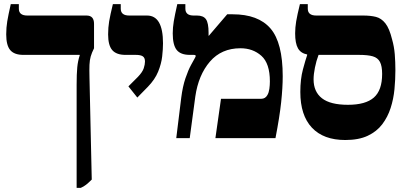

<svg xmlns="http://www.w3.org/2000/svg" viewBox="-20 -667 1959 927"><path d="M350 240V-258Q350 -310 353 -341.5Q356 -373 365 -400V-402H93Q49 -402 29.5 -425Q10 -448 10 -501Q10 -534 15 -564Q20 -594 32 -647H71V-625Q71 -592 112 -592H398Q434 -592 434 -552V-434Q423 -412 418 -394.5Q413 -377 412 -354Q411 -331 412 -293L423 200Q407 216 395.5 225Q384 234 370 240Z M643 -196 600 -250 646 -296Q668 -319 674 -337.5Q680 -356 680 -370Q680 -388 669.5 -395Q659 -402 636 -402H586Q542 -402 522 -425Q502 -448 502 -501Q502 -534 507 -564Q512 -594 525 -647H563V-625Q563 -592 604 -592H690Q767 -592 767 -458Q767 -430 763 -394.5Q759 -359 743.5 -321Q728 -283 694 -248Z M831 0 855 -195Q862 -250 875.5 -289.5Q889 -329 902.5 -353.5Q916 -378 921 -387Q925 -394 925 -397Q925 -402 915 -402H897Q852 -402 833 -426Q814 -450 814 -506Q814 -534 819 -564Q824 -594 836 -647H875V-625Q875 -592 915 -592H931Q962 -592 974.5 -574Q987 -556 987 -509V-495L988 -494L1077 -598H1103Q1227 -598 1286 -529.5Q1345 -461 1345 -299Q1345 -244 1337.5 -173.5Q1330 -103 1310 0H1020L1047 -190H1241Q1261 -190 1271 -208Q1278 -220 1280.5 -238Q1283 -256 1283 -274Q1283 -361 1242 -397.5Q1201 -434 1141 -434Q1049 -434 993.5 -369.5Q938 -305 923 -201L896 0Z M1647 9Q1542 9 1486 -50.5Q1430 -110 1430 -223Q1430 -285 1442.5 -331.5Q1455 -378 1463 -401V-404Q1432 -410 1418.5 -434Q1405 -458 1405 -506Q1405 -534 1410 -564Q1415 -594 1428 -647H1466V-625Q1466 -592 1507 -592H1734Q1769 -592 1795 -585.5Q1821 -579 1840.5 -554.5Q1860 -530 1873 -477Q1883 -442 1886 -405Q1889 -368 1889 -328Q1889 -283 1884.5 -236Q1880 -189 1866 -145.5Q1852 -102 1825.5 -67Q1799 -32 1755.5 -11.5Q1712 9 1647 9ZM1494 -284Q1494 -224 1534.5 -192.5Q1575 -161 1660 -161Q1745 -161 1785 -196Q1825 -231 1825 -310Q1825 -348 1814.5 -368Q1804 -388 1780 -395Q1756 -402 1714 -402H1518Q1507 -373 1500.5 -340.5Q1494 -308 1494 -284Z"/></svg>

Font: Noto Serif Hebrew SemiCondensed Black
Style: Regular
Weight: 900
Width: 4
Designer: Monotype Design Team
Foundry: Monotype Imaging Inc.
Version: Version 2.004; ttfautohint (v1.8.4.7-5d5b)